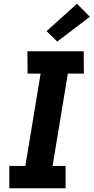

<svg xmlns="http://www.w3.org/2000/svg" viewBox="-20 -1010 502 1030"><path d="M30 0V-120H116L198 -615H128L127 -735H429L430 -615H344L262 -120H332V0ZM287 -787 230 -843 393 -990 462 -920Z"/></svg>

Font: Iosevka Etoile Heavy
Style: Italic
Weight: 900
Italic angle: -9°
Designer: Belleve Invis
Foundry: Belleve Invis
Version: Version 22.1.2; ttfautohint (v1.8.4)